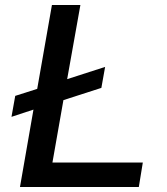

<svg xmlns="http://www.w3.org/2000/svg" viewBox="-20 -749 667 769"><path d="M60 0 114 -310 26 -281 41 -365 129 -393 188 -729H302L249 -432L401 -481L386 -397L234 -348L190 -98H552L536 0Z"/></svg>

Font: Hubot Sans Medium
Style: Italic
Weight: 500
Italic angle: -10°
Designer: Deni Anggara
Foundry: GitHub
Version: Version 1.001; ttfautohint (v1.8.4.7-5d5b);gftools[0.9.31]